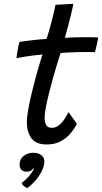

<svg xmlns="http://www.w3.org/2000/svg" viewBox="-20 -736 534 1005"><path d="M121.7 248.8Q118 246.6 107.8 239.8Q97.6 233 93.2 221.9Q104.1 214.2 118.8 199.7Q133.6 185.1 144.9 169.6Q156.3 154 156.9 144.3Q157.2 142 156.9 140.8Q153.3 149 143.9 155.8Q134.4 162.5 118.5 162.5Q99.9 162.5 91.2 151.7Q82.5 140.9 82.5 124.8Q82.5 97.8 103.1 80.7Q123.7 63.7 154.6 63.7Q178.9 63.7 195.4 75.3Q212 87 212 109.8Q212 133.1 198.6 159.7Q185.2 186.4 164.5 210Q143.9 233.6 121.7 248.8ZM382.8 -87.3Q370.2 -63.4 349.7 -38.5Q329.1 -13.6 298.3 3.3Q267.6 20.2 223.8 20.2Q167.9 20.2 144.1 -12.8Q120.4 -45.9 120.4 -96.6Q120.4 -120.1 126.9 -157.8Q133.5 -195.5 143.6 -238.8Q153.7 -282 165 -324.1Q176.3 -366.1 186.4 -399.8Q196.4 -433.6 202.4 -450.8Q152 -446 114.8 -440.2Q77.5 -434.4 66.6 -431.7Q67.7 -447.4 70.8 -465.3Q73.8 -483.2 77.1 -497.6Q80.3 -511.9 81.5 -516.8Q110.6 -520.9 149 -525.5Q187.4 -530.1 223.9 -532.2Q231.7 -556.3 239.2 -582.9Q246.8 -609.5 253.1 -634.9Q258.6 -656.3 263.2 -676.6Q267.7 -696.8 270.3 -710.7L363.9 -716.1Q363.6 -712.1 359.9 -695.1Q356.2 -678 350.2 -653.5Q344.3 -628.9 337 -602.2Q333 -587.1 328.6 -570.7Q324.1 -554.3 319.8 -537.9Q335.1 -538.9 357.2 -539.9Q379.4 -540.8 393.1 -541Q416.8 -541.6 438.4 -541.3Q459.9 -541 475.1 -540.7Q490.2 -540.4 493.8 -540.1Q492.2 -526.4 486.8 -502.7Q481.4 -478.9 477.1 -463.1Q472.1 -463.4 442.9 -463.8Q413.8 -464.2 385.1 -463.2Q364.8 -462.7 340.8 -461.4Q316.8 -460.1 297.2 -458.8Q290.7 -439.2 280.3 -405.5Q269.9 -371.8 258.4 -331Q247 -290.2 236.8 -249.5Q226.6 -208.8 220.1 -175Q213.6 -141.2 213.6 -121.8Q213.6 -96.6 221.7 -81.8Q229.7 -67 251.6 -67Q273.2 -67 290.2 -81.5Q307.1 -96.1 319.3 -115.3Q331.4 -134.6 338.2 -149Q340.6 -146.6 346.9 -137.8Q353.3 -128.9 360.9 -118.1Q368.6 -107.2 374.7 -98.5Q380.8 -89.7 382.8 -87.3Z"/></svg>

Font: Grandstander Thin
Style: Italic
Weight: 100
Italic angle: -15°
Designer: Tyler Finck
Foundry: Etcetera Type Co
Version: Version 1.200